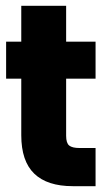

<svg xmlns="http://www.w3.org/2000/svg" viewBox="-20 -639 367 659"><path d="M230 0Q142 0 97.5 -43Q53 -86 53 -175V-369H1V-496H53V-619H207V-496H308V-369H207V-173Q207 -148 217.5 -139.5Q228 -131 253 -131H308V0Z"/></svg>

Font: Rethink Sans ExtraBold
Style: Regular
Weight: 800
Designer: The Rethink Sans project authors (Hans Thiessen). DM Sans designed by Colophon Foundry.
Foundry: Rethink Communications LLC
Version: Version 1.001